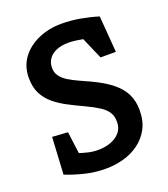

<svg xmlns="http://www.w3.org/2000/svg" viewBox="-129 -785 774 882"><g transform="rotate(-20 258.0 -344.0)"><path d="M238 4Q185 4 135 -8.5Q85 -21 45 -37L55 -218L131 -213L145 -106Q160 -101 184 -95Q208 -89 234 -89Q267 -89 295 -99Q323 -109 341 -129.5Q359 -150 359 -182Q359 -209 347 -228Q335 -247 310.5 -263Q286 -279 246 -298Q207 -316 171.5 -334.5Q136 -353 108 -376Q80 -399 63.5 -431Q47 -463 47 -509Q47 -565 77.5 -606Q108 -647 159.5 -669.5Q211 -692 271 -692Q320 -692 366 -683.5Q412 -675 450 -663L464 -485H389L343 -591Q328 -594 309 -596.5Q290 -599 272 -599Q238 -599 213.5 -588.5Q189 -578 176 -559.5Q163 -541 163 -516Q163 -492 176 -474.5Q189 -457 211.5 -443.5Q234 -430 259.5 -418.5Q285 -407 309 -396Q369 -368 405 -339Q441 -310 458 -275.5Q475 -241 475 -197Q475 -144 455 -106.5Q435 -69 401 -44Q367 -19 324.5 -7.5Q282 4 238 4Z"/></g></svg>

Font: Kreon Medium
Style: Regular
Weight: 500
Version: Version 2.002